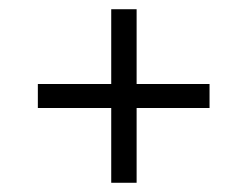

<svg xmlns="http://www.w3.org/2000/svg" viewBox="-20 -503 537 416"><path d="M221 -107V-483H276V-107ZM62 -269V-321H434V-269Z"/></svg>

Font: Bricolage Grotesque ExtraLight
Style: Regular
Weight: 250
Designer: Mathieu Triay
Foundry: Atelier Triay
Version: Version 1.000;gftools[0.9.30]